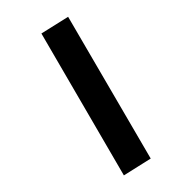

<svg xmlns="http://www.w3.org/2000/svg" viewBox="-284 -897 1088 1088"><g transform="rotate(-45 260.0 -352.5)"><path d="M292 -822 466 -782 229 117 54 77Z"/></g></svg>

Font: Fira Sans Black
Style: Regular
Weight: 900
Designer: Carrois Corporate & Edenspiekermann AG
Foundry: Carrois Corporate GbR & Edenspiekermann AG
Version: Version 4.203